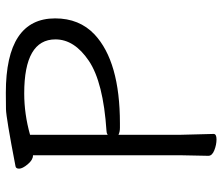

<svg xmlns="http://www.w3.org/2000/svg" viewBox="-72 -679 762 658"><g transform="rotate(-90 309.0 -350.0)"><path d="M318 -648Q247 -648 176 -628V-362Q182 -366 189 -366Q356 -377 429.5 -426.5Q503 -476 503 -541Q503 -648 318 -648ZM320 -711Q575 -711 575 -542Q575 -459 520 -407Q427 -320 215 -320H200Q186 -320 176 -325V-115L179 1Q179 11 160.5 11Q142 11 123 3.5Q104 -4 104 -17L106 -116V-618H105Q90 -618 75 -636Q60 -654 60 -665.5Q60 -677 69 -678Q235 -710 264 -710.5Q293 -711 320 -711Z"/></g></svg>

Font: ToneOZ-Pinyin-WenKai-Regular
Style: Regular
Weight: 400
Designer: Fontworks Inc.
Foundry: ToneOZ
Version: Version 0.240331